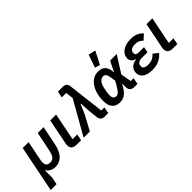

<svg xmlns="http://www.w3.org/2000/svg" viewBox="17 -1702 2799 2799"><g transform="rotate(-45 1416.5 -302.5)"><path d="M-20 200H101L124 86L123 -61H128C158 -14 207 12 269 12C382 12 463 -66 496 -228L555 -522H434L376 -234C352 -114 316 -88 258 -88C207 -88 180 -114 180 -167C180 -189 183 -208 190 -242L246 -522H125Z M826 -99H730L814 -522H693L614 -127C611 -112 610 -97 610 -88C610 -31 646 0 717 0H807Z M1155 -522 859 0H988L1111 -230L1175 -378H1184L1190 -230L1208 -75C1214 -28 1241 0 1294 0H1366L1385 -99H1321L1254 -665C1248 -712 1222 -740 1168 -740H1069L1050 -641H1141Z M1878 -778 1768 -805 1698 -605 1776 -581ZM1988 -99H1929L1899 -263L2063 -522H1928L1889 -447L1850 -364H1846C1837 -484 1788 -534 1687 -534C1540 -534 1439 -383 1439 -174C1439 -51 1498 12 1600 12C1681 12 1743 -25 1811 -159H1814V-92C1813 -32 1847 0 1901 0H1969ZM1625 -90C1587 -90 1563 -113 1563 -171C1563 -193 1565 -212 1569 -232L1583 -304C1601 -392 1645 -433 1692 -433C1728 -433 1750 -410 1762 -332L1772 -262L1731 -190C1685 -110 1655 -90 1625 -90Z M2435 -157C2389 -104 2345 -87 2278 -87C2211 -87 2185 -110 2185 -143C2185 -154 2186 -160 2187 -165C2195 -201 2226 -223 2278 -223H2397L2415 -311H2308C2263 -311 2244 -328 2244 -354C2244 -363 2245 -370 2246 -377C2254 -411 2286 -435 2352 -435C2407 -435 2446 -417 2477 -382L2555 -454C2509 -508 2445 -534 2358 -534C2205 -534 2125 -452 2125 -368C2125 -322 2153 -285 2210 -272L2209 -268C2116 -256 2066 -201 2066 -126C2066 -48 2131 12 2265 12C2374 12 2446 -19 2510 -96Z M2810 -99H2714L2798 -522H2677L2598 -127C2595 -112 2594 -97 2594 -88C2594 -31 2630 0 2701 0H2791Z"/></g></svg>

Font: Braiins Sans SemiBold
Style: Italic
Weight: 600
Italic angle: -11.31°
Designer: Mike Abbink, Paul van der Laan, Pieter van Rosmalen, Jiri Chlebus, Lubos Buracinsky
Foundry: Bold Monday, Sudetype
Version: Version 1.000;hotconv 1.0.109;makeotfexe 2.5.65596